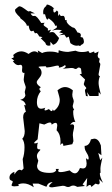

<svg xmlns="http://www.w3.org/2000/svg" viewBox="-20 -805 484 830"><path d="M205.6 4.9Q192.4 4.9 192.4 -0.5Q192.4 -5.9 207.5 -17.6Q187.5 -17.6 180.7 2.4L146.5 -11.2H121.1L126 4.4Q102.1 -12.2 81.1 -12.2Q67.9 -12.2 58.6 -7.3L61.5 -1L42.5 0.5Q29.8 0.5 29.8 -4.9L35.2 -19Q35.2 -22.5 28.1 -24.9Q21 -27.3 21 -37.1Q21 -53.7 42 -62.5L42.5 -50.8Q54.7 -71.3 65.9 -71.3L74.2 -68.4L82 -76.7L78.1 -117.2Q85.9 -138.7 85.9 -168.5Q85.9 -192.4 76.2 -205.1Q86.9 -215.3 86.9 -238.3L80.1 -296.9Q80.1 -318.4 91.8 -321.3L84.5 -351.6L91.8 -349.6Q87.4 -369.6 67.4 -373.5Q86.4 -377.9 89.8 -392.6L86.9 -407.2L91.3 -426.3Q91.3 -430.2 89.8 -434.1Q82.5 -452.1 82.5 -461.9L85.9 -490.2L83 -489.7Q75.2 -489.7 75.2 -501L76.2 -514.2Q76.2 -524.9 67.9 -524.9L59.1 -523.4Q46.9 -523.4 35.2 -541L42 -542L28.8 -553.7Q39.6 -553.7 39.6 -559.1L37.1 -567.4Q54.2 -583 72.3 -583Q86.4 -583 103.5 -571.8Q117.7 -583 128.4 -583Q137.2 -583 145.5 -576.2L143.1 -586.9L162.1 -575.7Q174.3 -582 196.3 -582Q220.2 -582 232.4 -575.7L233.9 -587.9Q254.9 -580.6 274.4 -580.6L306.6 -585.9Q318.8 -580.1 334 -580.1Q353 -580.1 362.3 -585Q364.3 -576.2 370.6 -576.2L386.7 -582.5L389.2 -575.2Q393.1 -575.2 406.2 -582.5L402.3 -565.4Q402.3 -554.7 411.1 -551.3L408.7 -539.6Q408.7 -534.2 411.1 -533Q413.6 -531.7 413.6 -525.9L406.2 -484.4Q406.2 -476.1 412.1 -476.1Q406.2 -462.9 406.2 -445.8Q406.2 -432.6 416 -396L406.7 -407.2L406.2 -390.1H367.2L356 -406.7L359.9 -388.7L351.6 -390.1L347.2 -412.1Q347.2 -418.5 350.1 -420.2Q353 -421.9 353 -424.3Q353 -426.3 347.7 -431.6Q342.3 -437 342.3 -442.4L347.7 -461.4L324.2 -483.9L333 -485.8L330.1 -508.3Q325.2 -513.2 320.8 -513.2Q316.9 -513.2 314 -510Q311 -506.8 307.1 -506.8Q303.2 -506.8 300.3 -509Q297.4 -511.2 287.6 -511.2L251 -507.8Q264.2 -513.7 264.2 -519L261.2 -523.9Q248.5 -513.7 234.4 -512.7L234.9 -516.6Q234.9 -521.5 229.5 -521.5Q224.1 -521.5 211.4 -518.1Q198.7 -514.6 181.2 -513.2L177.7 -518.6Q146.5 -518.6 146.5 -515.1Q146.5 -514.6 148.4 -513.2Q159.7 -504.9 159.7 -490.7Q159.7 -479.5 149.2 -467.3Q138.7 -455.1 138.7 -449.7Q138.7 -439.5 156.7 -427.7Q150.4 -424.8 150.4 -420.4Q150.4 -415.5 156.2 -410.6Q139.6 -389.6 139.6 -363.8Q139.6 -335 158.2 -335Q165.5 -335 175.8 -339.4Q172.4 -334.5 172.4 -330.1Q172.4 -327.6 175.8 -327.6Q180.2 -327.6 191.4 -333.5Q199.2 -324.7 203.1 -324.7Q207 -324.7 208 -332L212.9 -325.7Q238.3 -343.8 238.3 -373.5Q238.3 -382.8 228.5 -414.6Q245.6 -428.7 261.2 -428.7Q277.8 -428.7 294.9 -414.6L292.5 -396.5Q292.5 -386.2 295.7 -379.4Q298.8 -372.6 298.8 -365.7L294.4 -347.2Q294.4 -338.9 300.8 -331.1Q296.4 -330.1 296.4 -320.8Q296.4 -298.8 305.7 -277.3L300.8 -278.3Q292 -278.3 283.2 -265.6L292 -267.6Q300.3 -267.6 300.3 -258.3Q300.3 -250.5 297.6 -240.7Q294.9 -231 294.9 -220.7L297.4 -194.8L292.5 -181.6L253.9 -174.3Q253.4 -185.1 249 -185.1Q245.6 -185.1 240.7 -177.7L241.7 -192.4Q241.7 -224.6 224.6 -241.7L227.5 -261.7Q227.5 -273.9 220.2 -273.9Q213.9 -273.9 203.1 -266.1Q203.1 -275.4 195.8 -275.4Q188 -275.4 171.4 -266.6L150.4 -272L142.6 -202.6Q127.4 -190.4 127.4 -186.5L130.4 -185.1Q137.7 -185.1 144 -188.5Q140.6 -182.1 140.6 -169.4Q140.6 -159.7 147.5 -159.7Q154.3 -159.7 154.3 -157.7Q154.3 -156.2 152.3 -154.3Q139.6 -141.6 139.6 -131.3Q139.6 -122.6 145.5 -110.4L140.1 -88.4Q140.1 -57.6 195.3 -57.6Q208 -57.6 215.3 -61.5Q222.7 -65.4 222.7 -69.8L220.7 -74.7H234.4L231.4 -66.9Q231.4 -61 242.2 -61Q254.9 -61 281.2 -68.4Q293.9 -55.7 303.7 -55.7Q316.9 -55.7 325.7 -78.6L337.9 -76.7Q354.5 -76.7 354.5 -98.6L351.6 -121.6Q357.4 -115.2 360.4 -115.2Q363.3 -115.2 363.3 -121.1Q363.3 -130.9 354.5 -144.5Q351.1 -149.9 348.4 -156Q345.7 -162.1 345.7 -174.3Q366.2 -174.8 373 -202.6L387.2 -205.6Q406.2 -205.6 416 -176.3L418.5 -133.8L404.8 -144L413.1 -112.3L422.4 -123.5Q414.1 -87.4 414.1 -76.2L414.6 -58.1Q411.6 -58.1 411.6 -54.2Q411.6 -41.5 425.3 -14.6L408.7 -30.3L411.1 -17.1Q411.1 -7.8 403.8 -7.8L392.6 -11.2L375 3.4Q373.5 -5.4 368.2 -5.4Q363.8 -5.4 354 2.9L356.9 -35.6L336.9 -7.8L347.2 -1L314.5 2.9Q304.7 -2.9 296.4 -2.9Q290 -2.9 285.2 0.2Q280.3 3.4 274.4 3.4Q269 3.4 263.9 0.7Q258.8 -2 251.5 -2ZM235.4 -640.6Q228 -616.7 209.5 -611.3L197.8 -624.5V-608.4L190.9 -607.4Q178.2 -607.4 176.3 -619.6L155.8 -640.1L163.1 -643.1Q163.1 -645.5 149.4 -647.5Q142.1 -662.6 136.2 -662.6L131.3 -660.6L124.5 -672.4L117.2 -669.9Q106.9 -669.9 104 -694.3L95.7 -693.8Q95.7 -706.1 67.9 -726.1V-726.6Q67.9 -729.5 64.2 -732.7Q60.5 -735.8 56.4 -740.2Q52.2 -744.6 48.6 -750Q44.9 -755.4 44.9 -762.7Q44.9 -763.7 47.6 -766.1Q50.3 -768.6 53.5 -771.2Q56.6 -773.9 59.6 -775.9Q62.5 -777.8 63 -777.8Q68.4 -777.8 74.7 -774.4Q81.1 -771 86.7 -766.6Q92.3 -762.2 97.2 -758.8Q102.1 -755.4 104.5 -755.4L109.9 -757.3L130.9 -747.1H112.3Q117.7 -735.8 124.5 -735.8L129.9 -736.3Q139.6 -736.3 158.2 -705.6L173.3 -706.5Q168.5 -702.1 168.5 -698.2Q168.5 -695.3 171.4 -692.9Q174.3 -690.4 178 -688.2Q181.6 -686 184.6 -683.8Q187.5 -681.6 187.5 -679.2L186.5 -674.8Q186.5 -672.9 189 -672.9L201.2 -676.8L192.9 -664.6L204.6 -666.5Q213.4 -666.5 217.3 -661.1ZM337.9 -642.6Q342.8 -633.3 342.8 -625Q342.8 -615.2 331.5 -611.3L326.2 -606L319.8 -608.4L311.5 -607.4Q298.3 -607.4 284.2 -618.7L277.3 -646.5L267.1 -642.1L258.3 -655.3L234.9 -652.3L253.4 -660.6L235.4 -665.5L247.6 -673.3Q239.3 -676.3 230.5 -676.3Q213.4 -676.3 203.6 -671.4L225.1 -685.1L226.1 -694.3L217.8 -693.8Q217.8 -706.1 189.9 -726.1Q187.5 -720.2 185.1 -720.2Q180.2 -720.2 174.8 -743.2H167.5L166.5 -752.9Q166.5 -770 180.2 -779.3V-780.3Q180.2 -785.2 185.1 -785.2Q189.5 -785.2 202.1 -778.3L214.8 -768.1L210.4 -767.6V-764.2Q210.4 -751 214.8 -751Q218.8 -751 225.6 -759.8L231.4 -753.9L231 -734.9L236.8 -744.6Q239.7 -735.8 246.6 -735.8L252.4 -736.8Q260.3 -736.8 261.2 -717.8L268.1 -718.8L267.6 -714.8Q267.6 -710 271.5 -704.8Q275.4 -699.7 280.5 -695.3Q285.6 -690.9 290.5 -688.2Q295.4 -685.5 297.4 -685.5H297.9Q304.2 -685.5 314.9 -664.6Q329.6 -663.6 329.6 -652.8L328.1 -645Z"/></svg>

Font: Truetypewriter PolyglOTT
Style: Regular
Weight: 400
Designer: Sergey Beatoff a.k.a. Sam_T
Version: Version 3.76